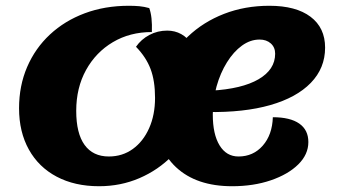

<svg xmlns="http://www.w3.org/2000/svg" viewBox="-20 -620 1177 665"><path d="M323 25Q239 25 176.5 -8Q114 -41 80 -102Q46 -163 46 -245Q46 -323 74 -388Q102 -453 153 -500.5Q204 -548 273.5 -574Q343 -600 426 -600Q446 -600 462.5 -598.5Q479 -597 497 -592Q508 -562 506 -509Q430 -509 371 -474Q312 -439 278 -377.5Q244 -316 244 -236Q244 -158 273 -118Q302 -78 357 -78Q404 -78 440 -104Q476 -130 496.5 -176Q517 -222 517 -281Q517 -340 501.5 -381Q486 -422 451 -458Q469 -484 497.5 -499Q526 -514 559 -514Q613 -514 646.5 -465Q680 -416 680 -337Q680 -261 652.5 -195.5Q625 -130 576.5 -80.5Q528 -31 463 -3Q398 25 323 25ZM784 25Q660 25 589.5 -41Q519 -107 519 -225Q519 -306 548.5 -374.5Q578 -443 631 -493.5Q684 -544 756 -572Q828 -600 913 -600Q1005 -600 1055.5 -562Q1106 -524 1106 -455Q1106 -384 1056.5 -333Q1007 -282 916 -256Q825 -230 698 -232L711 -306Q818 -312 875.5 -345.5Q933 -379 933 -434Q933 -456 918 -469.5Q903 -483 879 -483Q847 -483 818 -462Q789 -441 766 -404Q743 -367 730 -320.5Q717 -274 717 -223Q717 -155 740.5 -116.5Q764 -78 806 -78Q857 -78 890 -115.5Q923 -153 925 -214Q985 -214 1016.5 -192Q1048 -170 1048 -128Q1048 -85 1013 -50.5Q978 -16 918 4.5Q858 25 784 25Z"/></svg>

Font: Lemonada
Style: Regular
Weight: 400
Designer: Mohamed Gaber (Arabic), Eduardo Tunni (Latin)
Foundry: Kief Type Foundry
Version: Version 4.005